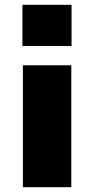

<svg xmlns="http://www.w3.org/2000/svg" viewBox="-20 -777 391 797"><path d="M73 -586V-757H277V-586ZM75 0V-506H276V0Z"/></svg>

Font: Nunito Sans 7pt SemiExpanded Black
Style: Regular
Weight: 900
Width: 6
Designer: Vernon Adams
Foundry: Vernon Adams
Version: Version 3.101;gftools[0.9.27]